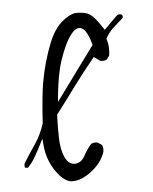

<svg xmlns="http://www.w3.org/2000/svg" viewBox="-50 -726 600 753"><g transform="rotate(5 250.0 -349.5)"><path d="M177.2 -350.1Q174.8 -383.8 174.8 -418Q174.8 -452.1 179.2 -482.9Q189.9 -555.7 210.4 -592.3Q223.6 -616.2 241.2 -616.2Q252.9 -616.2 263.7 -605Q279.8 -588.4 293.5 -558.1L295.4 -554.7L179.7 -319.8ZM374 -141.6Q374 -155.8 366.7 -166.5L350.1 -174.3Q348.1 -174.8 346.2 -174.8Q344.2 -174.8 341.3 -174.6Q338.4 -174.3 335.4 -173.3Q328.6 -171.4 323.7 -167.5Q309.1 -143.6 301.8 -119.6Q294.9 -97.2 278.8 -88.4Q270 -83.5 260.3 -83.5Q239.3 -83.5 222.7 -108.4Q205.1 -134.3 196 -178.2Q187 -222.2 180.7 -270Q211.4 -329.1 239.7 -386.7Q268.1 -444.3 304.2 -507.8L329.6 -495.6Q331.5 -495.1 333 -495.1Q346.7 -495.1 355.5 -502.4L363.8 -518.6Q363.3 -553.2 349.1 -580.1L347.7 -583Q351.6 -595.7 354.5 -601.6Q357.4 -607.4 358.9 -610.4Q360.4 -613.3 362.1 -616Q363.8 -618.7 365.7 -621.6Q369.1 -627 373.5 -632.3L403.3 -669.9Q403.8 -671.4 403.8 -672.4Q403.8 -673.3 403.8 -674.1Q403.8 -674.8 403.3 -676.8Q402.3 -679.7 397.9 -683.6Q396.5 -683.6 394.5 -683.6Q388.2 -683.6 383.3 -681.2L375 -670.9L337.9 -617.7Q324.2 -632.3 318.4 -638.2Q284.2 -672.4 264.2 -675.3Q254.9 -676.8 248.5 -676.8Q230.5 -676.8 216.3 -672.9Q194.3 -666.5 168.5 -635.3Q142.6 -603.5 130.9 -547.9Q115.2 -471.7 115.2 -390.6Q115.2 -335.9 127.4 -231.4Q121.6 -186 103.8 -146.7Q85.9 -107.4 70.8 -69.3Q70.3 -66.9 70.3 -64.5Q70.3 -58.1 72.8 -52.7L74.2 -51.8L85 -52.7Q98.6 -72.8 106.9 -95.7Q115.2 -118.7 123 -144L131.3 -171.4L138.7 -143.6Q153.8 -88.4 194.3 -47.9Q223.1 -19 252.4 -14.2Q290.5 -14.6 328.1 -53.2Q366.2 -92.8 373.5 -136.7Q374 -139.2 374 -141.6Z"/></g></svg>

Font: NaikaiFont
Style: Light
Weight: 300
Version: Version 1.89